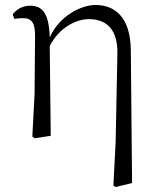

<svg xmlns="http://www.w3.org/2000/svg" viewBox="-20 -546 631 772"><path d="M436 200 445 206 511 190 506 -343C505 -480 439 -526 364 -526C308 -526 220 -484 180 -396C177 -497 148 -523 101 -523C68 -523 44 -506 31 -488L38 -470C50 -472 60 -473 71 -473C107 -473 121 -456 121 -402L119 -169L110 3L119 10L184 0L180 -361C217 -433 283 -469 338 -469C407 -469 454 -429 452 -330L445 24Z"/></svg>

Font: Source Han Serif CN Light
Style: Regular
Weight: 300
Designer: Ryoko NISHIZUKA 西塚涼子 (kana & ideographs); Frank Grießhammer (Latin, Greek & Cyrillic); Wenlong ZHANG 张文龙 (bopomofo); San
Foundry: Adobe
Version: Version 2.003;hotconv 1.1.1;makeotfexe 2.6.0